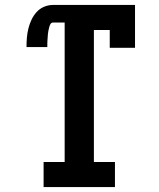

<svg xmlns="http://www.w3.org/2000/svg" viewBox="-20 -755 640 775"><path d="M156 0V-101H241V-664H194Q187 -664 183.5 -657.5Q180 -651 178.5 -644.5Q177 -638 175.5 -631.5Q174 -625 173.5 -618.5Q173 -612 172.5 -605Q172 -598 171.5 -591.5Q171 -585 171 -578.5Q171 -572 171 -565H87Q87 -584 88.5 -602.5Q90 -621 94.5 -639.5Q99 -658 107 -675Q115 -692 127.5 -706Q140 -720 157.5 -727.5Q175 -735 194 -735H525V-562H423V-634H359V-101H444V0Z"/></svg>

Font: Iosevka Curly Slab Extended
Style: Bold
Weight: 700
Width: 7
Monospace: yes
Designer: Belleve Invis
Foundry: Belleve Invis
Version: Version 11.1.0; ttfautohint (v1.8.3)